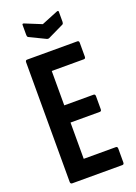

<svg xmlns="http://www.w3.org/2000/svg" viewBox="-157 -893 675 955"><g transform="rotate(-20 181.0 -415.0)"><path d="M53 0Q43 0 43 -11V-644Q43 -655 52 -655H318Q327 -655 327 -644V-571Q327 -560 318 -560H148V-378H303Q312 -378 312 -367V-298Q312 -287 303 -287H148V-95H318Q327 -95 327 -84V-11Q327 0 318 0ZM180 -718 95 -759Q90 -763 90 -771V-825Q90 -833 100 -829L186 -794L272 -829Q282 -833 282 -825V-771Q282 -763 277 -759L192 -718Q186 -715 180 -718Z"/></g></svg>

Font: Sofia Sans Extra Condensed
Style: Bold
Weight: 700
Designer: Botio Nikoltchev, Ani Petrova
Foundry: lettersoup
Version: Version 4.101